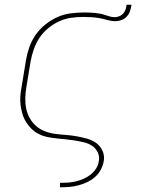

<svg xmlns="http://www.w3.org/2000/svg" viewBox="-20 -591 640 816"><path d="M235 205V186H236Q252 186 268.5 185Q285 184 302 180Q319 176 335 169Q351 162 365 151Q379 140 388.5 125Q398 110 400 93Q404 74 395 56Q386 38 370.5 28Q355 18 335.5 13.5Q316 9 297 6Q278 3 258.5 1Q239 -1 219 -3Q199 -5 180 -9Q161 -13 144.5 -21.5Q128 -30 114.5 -43Q101 -56 91 -72Q81 -88 75.5 -106.5Q70 -125 67.5 -144Q65 -163 66.5 -183Q68 -203 72 -223L90 -333Q95 -362 104.5 -390Q114 -418 131.5 -443Q149 -468 173.5 -487.5Q198 -507 225.5 -519Q253 -531 282 -534.5Q311 -538 339 -538Q351 -538 362 -537.5Q373 -537 383.5 -536Q394 -535 405 -533Q416 -531 426 -527.5Q436 -524 446.5 -521Q457 -518 468 -518Q477 -518 487 -522Q497 -526 504 -534Q511 -542 514 -551.5Q517 -561 518 -571H539Q537 -558 533 -545Q529 -532 519.5 -521.5Q510 -511 497 -506Q484 -501 471 -501Q453 -501 436 -506Q419 -511 402 -514Q385 -517 367 -518Q349 -519 332 -519Q306 -519 280 -515Q254 -511 229.5 -499.5Q205 -488 183.5 -470Q162 -452 147 -429Q132 -406 123.5 -381Q115 -356 110 -330L92 -220Q88 -197 87.5 -173.5Q87 -150 91.5 -128.5Q96 -107 107 -88Q118 -69 134 -55Q150 -41 171 -33Q192 -25 214.5 -22Q237 -19 259.5 -17.5Q282 -16 304.5 -12Q327 -8 349 -2Q371 4 388.5 16.5Q406 29 415.5 49.5Q425 70 421 93Q418 112 408.5 130Q399 148 383.5 161.5Q368 175 349.5 183.5Q331 192 312 197Q293 202 274 203.5Q255 205 236 205Z"/></svg>

Font: Iosevka Curly ThExObl
Style: Regular
Weight: 100
Width: 7
Italic angle: -9°
Monospace: yes
Designer: Belleve Invis
Foundry: Belleve Invis
Version: Version 11.1.0; ttfautohint (v1.8.3)